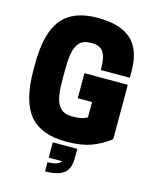

<svg xmlns="http://www.w3.org/2000/svg" viewBox="-145 -889 971 1214"><g transform="rotate(15 340.0 -282.0)"><path d="M350.1 14.2Q184.6 14.2 108.9 -76.9Q33.2 -168 33.2 -370.1V-410.2Q33.2 -611.3 107.2 -702.6Q181.2 -793.9 339.8 -793.9Q413.1 -793.9 466.8 -779.1Q520.5 -764.2 558.6 -731.9Q596.7 -699.7 615.7 -646.7Q634.8 -593.8 634.8 -519V-480H444.8Q444.8 -508.8 442.6 -530.3Q440.4 -551.8 434.3 -571.3Q428.2 -590.8 418 -603Q407.7 -615.2 390.6 -622.6Q373.5 -629.9 350.1 -629.9H339.8Q315.4 -629.9 296.9 -623.3Q278.3 -616.7 265.9 -602.5Q253.4 -588.4 245.4 -570.8Q237.3 -553.2 233.2 -526.6Q229 -500 227.5 -473.4Q226.1 -446.8 226.1 -410.2V-370.1Q226.1 -333.5 227.5 -306.9Q229 -280.3 233.4 -253.4Q237.8 -226.6 246.3 -209Q254.9 -191.4 267.8 -177.2Q280.8 -163.1 300 -156.5Q319.3 -149.9 345.2 -149.9H355Q409.2 -149.9 443.8 -169.9V-270H350.1V-434.1H633.8V-78.1Q579.1 -34.7 512.9 -10.3Q446.8 14.2 350.1 14.2ZM430.2 40V100.1Q430.2 170.4 392.1 200.2Q354 230 270 230V169.9Q338.4 169.9 357.9 140.1H270V40Z"/></g></svg>

Font: Cooper Hewitt
Style: Heavy
Weight: 713
Designer: Village Type and Design LLC
Foundry: Cooper Hewitt Smithsonian Design Museum
Version: 1.000